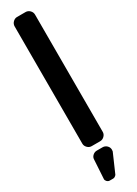

<svg xmlns="http://www.w3.org/2000/svg" viewBox="-263 -801 725 1018"><g transform="rotate(-30 99.5 -292.5)"><path d="M162 -36Q162 -22 151 -11Q140 0 125 0H73Q59 0 48 -11Q37 -22 37 -36V-754Q37 -769 48 -780Q59 -791 73 -791H125Q140 -791 151 -780Q162 -769 162 -754ZM156 80 108 190Q107 194 103 198Q101 200 96.5 203Q92 206 86 206H65Q56 206 49 199Q42 192 42 184L49 68Q49 54 60 44Q71 34 85 34H120Q135 34 146 44.5Q157 55 157 70Q157 73 156 80Z"/></g></svg>

Font: H.H. Samuel
Style: Regular
Weight: 900
Width: 1
Designer: deFharo
Foundry: deFharo
Version: Version 1.009